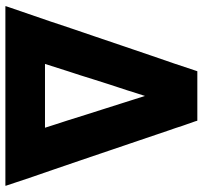

<svg xmlns="http://www.w3.org/2000/svg" viewBox="-40 -710 760 720"><g transform="rotate(90 340.0 -350.0)"><path d="M434.6 -703.1Q443.4 -677.7 452.1 -653.3Q460 -627.9 468.8 -603.5Q487.3 -548.8 505.9 -494.1Q524.4 -439.5 543 -384.8Q561.5 -330.1 580.1 -275.4Q598.6 -220.7 617.2 -167Q631.8 -123 647.5 -79.1Q662.1 -35.2 676.8 8.8Q676.8 8.8 675.8 9.8Q671.9 9.8 663.1 9.8Q589.8 9.8 516.6 9.8Q442.4 9.8 369.1 9.8Q318.4 9.8 268.6 9.8Q217.8 9.8 167 9.8Q127 9.8 85.9 9.8Q44.9 9.8 3.9 9.8Q3.9 9.8 2.9 8.8Q3.9 4.9 6.8 -2.9Q34.2 -83 61.5 -162.1Q87.9 -242.2 115.2 -321.3Q133.8 -376 152.3 -430.7Q170.9 -485.4 189.5 -540Q204.1 -582 218.8 -625Q232.4 -667 247.1 -710Q249 -710 251 -710Q252.9 -710 254.9 -710Q273.4 -710 293 -710Q312.5 -710 332 -710Q345.7 -710 358.4 -710Q372.1 -710 385.7 -710Q397.5 -710 409.2 -710Q420.9 -710 432.6 -710Q433.6 -708 433.6 -707Q434.6 -705.1 434.6 -703.1ZM459 -138.7Q452.1 -160.2 445.3 -181.6Q438.5 -202.1 431.6 -223.6Q421.9 -255.9 411.1 -289.1Q400.4 -321.3 390.6 -353.5Q377.9 -393.6 365.2 -433.6Q352.5 -473.6 339.8 -513.7Q334 -497.1 329.1 -480.5Q323.2 -462.9 318.4 -446.3Q307.6 -414.1 296.9 -380.9Q287.1 -348.6 276.4 -316.4Q262.7 -271.5 248 -227.5Q234.4 -183.6 219.7 -138.7Q232.4 -138.7 244.1 -138.7Q256.8 -138.7 268.6 -138.7Q289.1 -138.7 309.6 -138.7Q331.1 -138.7 351.6 -138.7Q372.1 -138.7 392.6 -138.7Q414.1 -138.7 434.6 -138.7Q440.4 -138.7 447.3 -138.7Q454.1 -138.7 459 -138.7Z"/></g></svg>

Font: LeFont
Style: Bold
Weight: 800
Designer: Leryon MEDIA
Version: Version 1.0